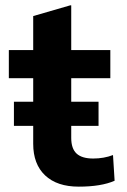

<svg xmlns="http://www.w3.org/2000/svg" viewBox="-20 -687 474 717"><path d="M408 -12Q358 10 274 10Q193 10 148.5 -32Q104 -74 104 -150V-217H32V-307H104V-395H13V-500H104V-627L242 -667H246V-500H392V-395H246V-307H348V-217H246V-172Q246 -132 266 -113.5Q286 -95 328 -95Q368 -95 402 -108Z"/></svg>

Font: Sarabun ExtraBold
Style: Regular
Weight: 800
Version: Version 1.000; ttfautohint (v1.6)